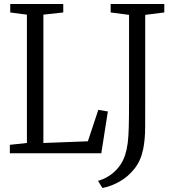

<svg xmlns="http://www.w3.org/2000/svg" viewBox="-20 -763 864 956"><path d="M29 0V-42L114 -51V-690L31 -701V-743H295V-701L196 -690V-51L417.5 -59.5L469.5 -216L517 -208L484.5 0ZM468 137.5Q497.5 129.5 524.2 112Q551 94.5 571.5 68.5Q592 42.5 603 9Q612 -19.5 616 -51.5Q620 -83.5 621.2 -131Q622.5 -178.5 622.5 -253V-689L531 -701V-743H798V-701L703 -689V-273Q703 -191.5 702.8 -129.5Q702.5 -67.5 693 -21Q681.5 36.5 649.8 76.8Q618 117 575.5 141Q533 165 490 173Z"/></svg>

Font: Merriweather 24pt SemiCondensed Light
Style: Regular
Weight: 300
Width: 4
Designer: Eben Sorkin
Foundry: Eben Sorkin
Version: Version 2.100